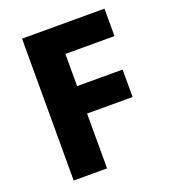

<svg xmlns="http://www.w3.org/2000/svg" viewBox="-131 -811 807 908"><g transform="rotate(-20 272.0 -357.0)"><path d="M252 0H84V-714H499V-576H252V-414H481V-276H252Z"/></g></svg>

Font: Noto Sans Kannada ExtraBold
Style: Regular
Weight: 800
Designer: Jelle Bosma - Monotype Design Team
Foundry: Monotype Imaging Inc.
Version: Version 2.005; ttfautohint (v1.8.4.7-5d5b)